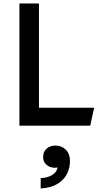

<svg xmlns="http://www.w3.org/2000/svg" viewBox="-20 -720 584 1100"><path d="M91.2 0V-700H203.2V-102.8H519.4L496.9 0ZM213.1 359.8V300.3Q252.6 299.1 279.2 282.4Q305.8 265.8 309.7 239.4Q289 243.5 270 237.3Q251.1 231.1 239.1 216.1Q227.1 201.1 227.1 180Q227.1 150.3 246.8 132.1Q266.6 113.9 297.6 113.9Q332.8 113.9 356.8 137.6Q380.9 161.3 380.9 202.4Q380.9 241.4 363.7 276.1Q346.4 310.7 309.3 333.4Q272.2 356.2 213.1 359.8Z"/></svg>

Font: Geologica-Sharp
Style: Regular
Weight: 100
Designer: Sindre Bremnes, Frode Helland
Foundry: Monokrom Skriftforlag AS
Version: Version 1.010;gftools[0.9.28]